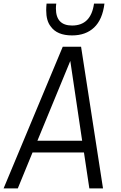

<svg xmlns="http://www.w3.org/2000/svg" viewBox="-40 -1048 671 1068"><path d="M541 -851ZM361 -851Q277 -851 242 -901Q217 -932 217 -991Q217 -1008 219 -1028H273Q271 -1014 271 -1001Q271 -906 361 -906Q466 -906 483 -1028H541Q530 -939 483.5 -895Q437 -851 361 -851ZM533 0H457L427 -200H141L59 0H-20L309 -788H411ZM417 -265 351 -709 168 -265Z"/></svg>

Font: Tanohe Sans
Style: Italic
Weight: 400
Designer: Village Type and Design LLC & Cristiano Sobral
Foundry: Cooper Hewitt Smithsonian Design Museum
Version: Version 1.00;September 29, 2021;FontCreator 13.0.0.2655 64-b